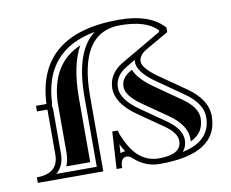

<svg xmlns="http://www.w3.org/2000/svg" viewBox="-72 -711 975 812"><g transform="rotate(-10 416.0 -304.5)"><path d="M395.3 -62.7Q403.6 -67.1 416 -68.1Q406.5 -82.5 397.5 -101.1ZM655.5 -22.5Q778.8 -48.3 778.8 -151.1Q778.8 -209.5 705.8 -260.5L598.1 -335.4Q524.7 -386.7 522.5 -427.7Q522.2 -434.3 523.4 -441.2L485.4 -418.9Q432.6 -388.2 432.6 -336.9Q432.6 -285.6 508.3 -233.2L611.3 -161.6Q673.1 -118.7 673.1 -71.5Q673.1 -42.5 655.5 -22.5ZM112.5 -23.9H286.6V-322.3Q286.6 -520.3 377 -587.2Q157.2 -547.4 147 -321.3Q146.7 -315.4 144 -310.3Q147 -304.9 147 -298.3V-106Q147 -51.5 112.5 -23.9ZM486.3 -620.1Q618.7 -620.1 679 -552.7V-533L577.6 -474.9Q546.4 -455.3 546.4 -429.9Q546.4 -400.6 611.8 -355L719.5 -280Q802.7 -222.2 802.7 -151.1Q802.7 10.7 552.2 10.7Q489.3 10.7 442.9 -32.7Q430.4 -44.4 418.2 -44.4Q391.4 -44.4 391.4 0H367.4L377 -159.4H400.9Q400.9 -148.4 419.9 -109.6Q467 -13.2 552.2 -13.2Q649.2 -13.2 649.2 -71.5Q649.2 -106.2 597.7 -141.8L494.6 -213.4Q408.7 -272.9 408.7 -338.4Q408.7 -402.1 473.4 -439.7L645.3 -539.8V-547.1Q599.4 -596.2 486.3 -596.2Q310.5 -596.2 310.5 -322.3V0H29.3V-23.9Q123 -23.9 123 -106V-298.3H78.1V-322.3H123Q136.7 -620.1 486.3 -620.1ZM696.5 -60.3Q697 -65.9 697 -71.5Q697 -131.1 625 -181.2L522 -252.7Q456.5 -298.1 456.5 -336.9Q456.5 -355.7 466.4 -370.8Q476.3 -386 497.6 -398.4L504.2 -402.1Q520 -360.6 584.5 -315.7L692.1 -240.7Q754.9 -197 754.9 -151.1Q754.9 -118.9 740.5 -96.4Q726.1 -74 696.5 -60.3ZM159.9 -47.9Q170.9 -73.2 170.9 -106V-298.3V-320.1Q174.6 -402.8 208.1 -458.3Q241.7 -513.7 307.1 -542Q262.7 -462.4 262.7 -322.3V-47.9Z"/></g></svg>

Font: itsadzokeS01
Style: Regular
Weight: 600
Width: 6
Version: Version 0.46